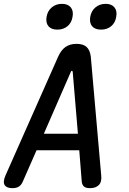

<svg xmlns="http://www.w3.org/2000/svg" viewBox="-48 -968 668 998"><path d="M377 -23 364 -187H142L70 -23Q63 -7 50.5 1.5Q38 10 16 10Q-14 10 -24 -6.5Q-34 -23 -19 -57L254 -673Q269 -707 292 -723.5Q315 -740 350 -740Q385 -740 402.5 -723.5Q420 -707 424 -673L478 -57Q482 -23 466 -6.5Q450 10 420 10Q398 10 388.5 1.5Q379 -7 377 -23ZM357 -273 330 -594Q329 -600 325.5 -600Q322 -600 320 -594L180 -273ZM477 -814Q446 -814 431 -831.5Q416 -849 421 -880Q426 -911 448 -929.5Q470 -948 501 -948Q532 -948 547 -929.5Q562 -911 556 -880Q551 -849 529.5 -831.5Q508 -814 477 -814ZM250 -814Q219 -814 204 -831.5Q189 -849 194 -880Q199 -911 221 -929.5Q243 -948 274 -948Q305 -948 320 -929.5Q335 -911 329 -880Q324 -849 302.5 -831.5Q281 -814 250 -814Z"/></svg>

Font: Maple Mono Medium
Style: Italic
Weight: 500
Italic angle: -10°
Monospace: yes
Designer: subframe7536
Version: Version 7.000